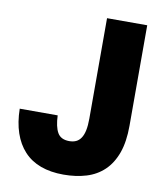

<svg xmlns="http://www.w3.org/2000/svg" viewBox="-81 -767 731 847"><g transform="rotate(10 285.0 -343.5)"><path d="M260 13Q202 13 157.5 -3.5Q113 -20 83 -52.5Q53 -85 37 -132Q21 -179 20 -240H190Q192 -189 207 -163Q222 -137 260 -137Q277 -137 290 -143Q303 -149 312 -162.5Q321 -176 325.5 -197.5Q330 -219 330 -250V-700H510V-250Q510 -178 492 -128Q474 -78 441 -46.5Q408 -15 362 -1Q316 13 260 13Z"/></g></svg>

Font: Golos Text VF
Style: Regular
Weight: 400
Designer: A.Korolkova, Vitaly Kuzmin
Foundry: ParaType Ltd
Version: Version 2.003